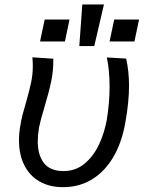

<svg xmlns="http://www.w3.org/2000/svg" viewBox="-20 -802 640 834"><path d="M62.5 -192.5Q62.5 -226 69 -260Q72.5 -282.5 78.2 -304.5Q84 -326.5 93.5 -359Q108 -410 115.2 -444Q122.5 -478 122.5 -515.5Q122.5 -536.5 120.5 -553L211.5 -547Q212.5 -496 202.2 -447.8Q192 -399.5 172.5 -335Q155 -276.5 149.5 -248Q144 -215 144 -188Q144 -128.5 170.8 -93.8Q197.5 -59 256 -59Q309 -59 347.8 -91.5Q386.5 -124 410 -174.2Q433.5 -224.5 444 -282Q456 -356.5 456 -426Q456 -497 444 -552.5L528 -547.5Q540.5 -492 540.5 -430Q540.5 -359 524.5 -270Q509.5 -184 472.8 -120.8Q436 -57.5 380.2 -23.2Q324.5 11 253.5 11Q195.5 11 152.2 -13.5Q109 -38 85.8 -84Q62.5 -130 62.5 -192.5ZM476 -717H584L564 -622H456ZM174 -717H282L262 -622H154ZM431.5 -782.5 389.5 -602H324.5L337.5 -782.5Z"/></svg>

Font: JuliaMono Italic
Style: Regular
Weight: 400
Italic angle: -9°
Monospace: yes
Designer: cormullion
Foundry: corm
Version: Version 0.049; ttfautohint (v1.8.4)